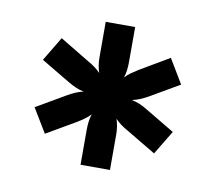

<svg xmlns="http://www.w3.org/2000/svg" viewBox="-51 -819 526 469"><g transform="rotate(10 212.5 -585.0)"><path d="M311 -600.5Q301 -595 291.5 -591Q282 -587 272 -585Q292 -581 311 -569L384 -525.5L348 -466L275 -509.5Q255 -520.5 243 -533.5Q249 -515.5 249 -495V-407.5H176V-494Q176 -504.5 177.2 -514.5Q178.5 -524.5 181.5 -533.5Q175 -526.5 167 -520.8Q159 -515 150 -509.5L77 -467L41 -526.5L114 -569Q133.5 -580.5 152.5 -585Q143 -586.5 133.2 -590.8Q123.5 -595 114 -600.5L41 -644L77 -704L150 -660Q170 -649 182 -636Q176 -654 176 -674.5V-762H249V-675.5Q249 -665 247.8 -655Q246.5 -645 243.5 -636Q250 -643 258 -648.8Q266 -654.5 275 -660L348 -703L384 -643Z"/></g></svg>

Font: Lato ExtraBold
Style: Regular
Weight: 800
Designer: Lukasz Dziedzic with Adam Twardoch and Botio Nikoltchev
Foundry: tyPoland Lukasz Dziedzic
Version: Version 2.015; 2015-08-06; http://www.latofonts.com/